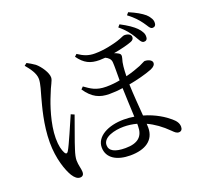

<svg xmlns="http://www.w3.org/2000/svg" viewBox="-148 -1002 1296 1231"><g transform="rotate(-20 500.0 -386.5)"><path d="M754 -762C796 -728 816 -699 834 -671C851 -643 860 -620 877 -619C890 -618 902 -625 902 -643C904 -664 895 -681 873 -706C850 -730 816 -753 768 -778ZM106 -736C132 -705 163 -665 163 -626C163 -592 146 -543 137 -509C123 -456 89 -341 89 -218C89 -107 121 -19 146 22C162 47 178 59 196 59C213 59 222 48 222 31C222 9 211 -20 211 -52C211 -69 216 -93 226 -123C238 -164 281 -277 300 -333L277 -343C254 -291 198 -158 178 -126C170 -113 161 -114 154 -127C143 -149 134 -178 134 -231C134 -329 175 -448 197 -500C221 -565 240 -585 240 -609C240 -641 206 -692 176 -717C158 -730 140 -740 123 -749ZM657 -124C657 -55 620 -19 534 -19C463 -19 425 -38 425 -78C425 -132 506 -152 568 -152C597 -152 627 -148 657 -140ZM429 -680C468 -625 508 -606 570 -606C582 -606 595 -607 609 -608C626 -600 644 -587 645 -563C647 -539 646 -486 646 -440C621 -435 588 -431 553 -431C483 -431 452 -455 411 -484L396 -469C441 -402 489 -380 556 -380C587 -380 616 -382 647 -387C648 -328 653 -250 655 -189C633 -193 610 -195 585 -195C477 -195 391 -149 391 -75C391 -1 457 36 547 36C650 36 715 -7 715 -92C715 -99 715 -109 714 -119C760 -98 805 -66 849 -22C863 -8 874 3 890 3C907 3 915 -9 915 -26C915 -50 902 -69 878 -89C848 -115 789 -155 710 -177C705 -243 698 -328 696 -394C752 -404 814 -420 857 -437C880 -447 889 -459 889 -471C889 -494 855 -502 840 -502C834 -502 825 -495 798 -483C773 -473 737 -460 696 -450C697 -497 700 -538 710 -567C715 -586 714 -594 702 -602C693 -608 683 -612 672 -616C725 -625 775 -638 799 -648C811 -653 818 -662 818 -673C818 -692 798 -702 773 -702C763 -702 752 -693 717 -682C687 -673 623 -656 557 -656C513 -656 483 -668 444 -694ZM833 -816C875 -784 895 -761 915 -734C934 -709 942 -685 959 -684C973 -683 984 -692 984 -709C986 -728 976 -748 952 -772C927 -793 896 -811 847 -832Z"/></g></svg>

Font: Source Han Serif
Style: Regular
Weight: 400
Designer: Ryoko NISHIZUKA 西塚涼子 (kana & ideographs); Frank Grießhammer (Latin, Greek & Cyrillic); Wenlong ZHANG 张文龙 (bopomofo); San
Foundry: Adobe Systems Incorporated
Version: Version 1.001;PS 1.001;hotconv 16.6.54;makeotf.lib2.5.65590